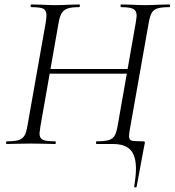

<svg xmlns="http://www.w3.org/2000/svg" viewBox="-20 -645 782 860"><path d="M175 -336H576L573 -315H171ZM188 -576Q188 -599 174 -606Q160 -613 120 -613Q117 -613 117 -619Q117 -625 120 -625L166 -624Q204 -622 226 -622Q254 -622 294 -624L334 -625Q338 -625 338 -619Q338 -613 334 -613Q300 -613 282 -606.5Q264 -600 255.5 -585Q247 -570 242 -540L161 -79Q157 -53 157 -48Q157 -26 171.5 -19Q186 -12 227 -12Q230 -12 230 -6Q230 0 227 0Q197 0 181 -1L118 -2L54 -1Q38 0 11 0Q7 0 7 -6Q7 -12 11 -12Q46 -12 63.5 -17.5Q81 -23 89.5 -37.5Q98 -52 103 -82L185 -545Q188 -565 188 -576ZM413 -12Q449 -12 467 -17.5Q485 -23 493.5 -37.5Q502 -52 507 -82L588 -543Q592 -569 592 -575Q592 -597 577 -605Q562 -613 522 -613Q520 -613 520 -619Q520 -625 522 -625L567 -624Q605 -622 630 -622Q654 -622 694 -624L739 -625Q742 -625 742 -619Q742 -613 739 -613Q704 -613 686 -607.5Q668 -602 659.5 -587Q651 -572 646 -542L564 -79Q558 -49 558 -35Q558 -19 569 -15.5Q580 -12 618 -12Q624 -12 626.5 -11Q629 -10 629 -6L627 4Q626 10 621 35Q612 82 592 191Q591 195 585.5 194.5Q580 194 581 190Q589 142 589 111Q589 53 564.5 26.5Q540 0 485 0H413Q410 0 410 -6Q410 -12 413 -12Z"/></svg>

Font: Cormorant Infant
Style: Italic
Weight: 400
Italic angle: -10°
Designer: Christian Thalmann (Catharsis Fonts)
Foundry: Catharsis Fonts
Version: Version 4.000